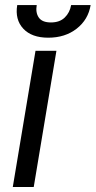

<svg xmlns="http://www.w3.org/2000/svg" viewBox="-20 -749 383 769"><path d="M31.2 0 122.2 -545.5H206L115.1 0ZM264.9 -728.7H343Q333.5 -670.5 287.1 -634.2Q240.8 -598 173.3 -598Q106.9 -598 73.2 -634.2Q39.4 -670.5 49 -728.7H127.1Q121.8 -698.5 135.3 -678.8Q148.8 -659.1 183.9 -659.1Q219.1 -659.1 239.3 -678.8Q259.6 -698.5 264.9 -728.7Z"/></svg>

Font: Karasuma Gothic
Style: Italic
Weight: 400
Italic angle: -9.39999°
Designer: Rasmus Andersson / Ryoko Nishizuka
Foundry: Genbu
Version: Version 1.00